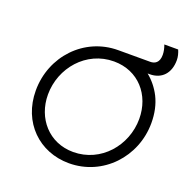

<svg xmlns="http://www.w3.org/2000/svg" viewBox="-153 -1038 1187 1199"><g transform="rotate(20 440.5 -438.5)"><path d="M430 12C655 12 829 -174 829 -400C829 -463 817 -520 792 -570C769 -615 738 -653 701 -683H715C794 -683 844 -736 844 -823C844 -846 838 -868 829 -889H737C745 -868 750 -845 750 -824C750 -770 719 -757 691 -757H479C253 -757 81 -571 81 -345C81 -133 233 12 430 12ZM431 -63C270 -63 161 -189 161 -347C161 -524 295 -682 479 -682C642 -682 749 -557 749 -398C749 -221 615 -63 431 -63Z"/></g></svg>

Font: Plus Jakarta Sans
Style: Italic
Weight: 400
Italic angle: -8°
Designer: Gumpita Rahayu
Foundry: Tokotype
Version: Version 2.071;gftools[0.9.30]